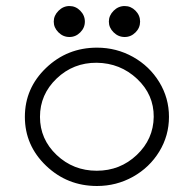

<svg xmlns="http://www.w3.org/2000/svg" viewBox="-20 -600 640 633"><path d="M209 -478Q188 -478 172.6 -493.4Q157.2 -508.8 157.2 -528.8Q157.2 -548.8 172.9 -564.5Q188.5 -580.1 209 -580.1Q229.5 -580.1 244.6 -564.7Q259.8 -549.3 259.8 -528.8Q259.8 -508.3 244.6 -493.2Q229.5 -478 209 -478ZM391.1 -478Q370.1 -478 354.5 -493.4Q338.9 -508.8 338.9 -528.8Q338.9 -548.8 354.5 -564.5Q370.1 -580.1 391.1 -580.1Q411.6 -580.1 426.8 -564.7Q441.9 -549.3 441.9 -528.8Q441.9 -508.3 426.8 -493.2Q411.6 -478 391.1 -478ZM299.8 13.2Q201.7 13.2 131.8 -53.7Q62 -120.6 62 -214.8Q62 -309.1 131.8 -376Q201.7 -442.9 299.8 -442.9Q363.8 -442.9 418.5 -412.4Q473.1 -381.8 505.1 -329.3Q537.1 -276.9 537.1 -214.8Q537.1 -152.8 505.1 -100.3Q473.1 -47.9 418.5 -17.3Q363.8 13.2 299.8 13.2ZM486.8 -214.8Q487.3 -288.1 431.9 -340.1Q376.5 -392.1 298.8 -393.1Q221.7 -393.6 166.7 -341.1Q111.8 -288.6 111.8 -214.8Q111.8 -141.1 166.7 -89.1Q221.7 -37.1 298.8 -37.1Q376 -37.1 430.9 -89.1Q485.8 -141.1 486.8 -214.8Z"/></svg>

Font: Compagnon Roman
Style: Regular
Weight: 400
Designer: Juliette Duhe, Lea Pradine
Foundry: Velvetyne Type Foundry
Version: Version 1.000;PS 001.000;hotconv 1.0.88;makeotf.lib2.5.64775